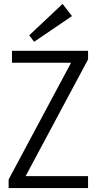

<svg xmlns="http://www.w3.org/2000/svg" viewBox="-20 -959 493 979"><path d="M24 -44 368 -687 393 -639H41V-700H429V-656L85 -13L58 -61H429V0H24ZM347 -877 154 -746 129 -779 299 -939Z"/></svg>

Font: Pathway Extreme SemiCondensed Light
Style: Regular
Weight: 300
Width: 4
Version: Version 1.001;gftools[0.9.26]